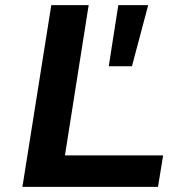

<svg xmlns="http://www.w3.org/2000/svg" viewBox="-20 -725 712 745"><path d="M67 0 179 -705H324L232 -122H613L593 0ZM402 -468 439 -705H555L492 -468Z"/></svg>

Font: Nunito Sans 7pt SemiExpanded
Style: Bold Italic
Weight: 700
Width: 6
Italic angle: -9°
Designer: Vernon Adams
Foundry: Vernon Adams
Version: Version 3.101;gftools[0.9.27]